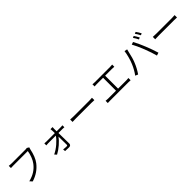

<svg xmlns="http://www.w3.org/2000/svg" viewBox="536 -2850 4928 4928"><g transform="rotate(-45 3000.0 -386.5)"><path d="M801.8 -699.2 856.4 -665Q847.7 -646.5 841.8 -618.2Q793 -376 693.4 -249Q545.9 -58.6 300.8 16.6L241.2 -48.8Q378.9 -84 470.7 -143.6Q562.5 -203.1 629.9 -291Q680.7 -355.5 716.3 -450.2Q752 -544.9 762.7 -625H244.1Q224.6 -625 148.4 -622.1V-701.2Q196.3 -694.3 245.1 -694.3H752.9Q781.2 -694.3 801.8 -699.2Z M1644.5 -460H1793.9Q1831.1 -460 1858.4 -463.9V-392.6Q1795.9 -396.5 1794.9 -396.5H1646.5L1652.3 -6.8Q1652.3 23.4 1632.8 40.5Q1613.3 57.6 1581.1 57.6Q1536.1 57.6 1438.5 52.7L1433.6 -13.7Q1491.2 -3.9 1556.6 -3.9Q1585 -3.9 1585 -33.2Q1585 -164.1 1582 -329.1Q1528.3 -253.9 1428.7 -167.5Q1329.1 -81.1 1228.5 -28.3L1178.7 -83Q1289.1 -134.8 1394.5 -225.6Q1500 -316.4 1551.8 -396.5H1275.4Q1263.7 -396.5 1202.1 -391.6V-463.9Q1234.4 -460 1274.4 -460H1579.1Q1579.1 -474.6 1578.6 -493.2Q1578.1 -511.7 1577.6 -524.4Q1577.1 -537.1 1577.1 -544.9Q1575.2 -579.1 1571.3 -610.4H1647.5Q1643.6 -582 1643.6 -544.9Z M2103.5 -340.8V-427.7Q2152.3 -422.9 2239.3 -422.9H2789.1Q2840.8 -422.9 2894.5 -427.7V-340.8Q2816.4 -344.7 2790 -344.7H2239.3Q2164.1 -344.7 2103.5 -340.8Z M3534.2 -119.1H3833Q3863.3 -119.1 3914.1 -125V-43.9Q3887.7 -46.9 3833 -46.9H3171.9Q3130.9 -46.9 3085.9 -43.9V-125Q3129.9 -119.1 3171.9 -119.1H3459V-588.9H3228.5Q3196.3 -588.9 3147.5 -585V-663.1Q3191.4 -658.2 3228.5 -658.2H3779.3Q3802.7 -658.2 3863.3 -663.1V-585Q3812.5 -588.9 3779.3 -588.9H3534.2Z M4724.6 -770.5 4773.4 -792Q4812.5 -736.3 4855.5 -654.3L4805.7 -632.8Q4773.4 -703.1 4724.6 -770.5ZM4834 -809.6 4881.8 -831.1Q4934.6 -759.8 4965.8 -694.3L4917 -672.9Q4874 -757.8 4834 -809.6ZM4232.4 -314.5Q4265.6 -392.6 4293.9 -496.6Q4322.3 -600.6 4332 -683.6L4411.1 -668Q4398.4 -623 4393.6 -599.6Q4352.5 -403.3 4301.8 -284.2Q4243.2 -139.6 4154.3 -11.7L4080.1 -43.9Q4168 -161.1 4232.4 -314.5ZM4725.6 -355.5Q4641.6 -565.4 4581.1 -669.9L4651.4 -694.3Q4733.4 -543 4797.9 -379.9Q4862.3 -223.6 4918.9 -39.1L4839.8 -13.7Q4804.7 -150.4 4725.6 -355.5Z M5103.5 -340.8V-427.7Q5152.3 -422.9 5239.3 -422.9H5789.1Q5840.8 -422.9 5894.5 -427.7V-340.8Q5816.4 -344.7 5790 -344.7H5239.3Q5164.1 -344.7 5103.5 -340.8Z"/></g></svg>

Font: GenEi Gothic M SemiLight
Style: Regular
Weight: 350
Designer: o_tamon (Modified); [Source Han Sans]
Ryoko NISHIZUKA  (kana & ideographs); Paul D. Hunt (Latin, Greek & Cyrillic); Wenl
Version: Version 1.1a;Original Version 1.004